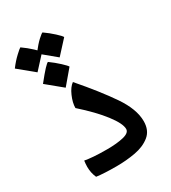

<svg xmlns="http://www.w3.org/2000/svg" viewBox="-189 -773 763 859"><g transform="rotate(-30 192.5 -343.5)"><path d="M156.7 -1Q92.3 -1 53.7 -6.3Q47.4 -20.5 44.4 -34.9Q41.5 -49.3 41.5 -64Q41.5 -72.3 42.2 -80.1Q43 -87.9 43.9 -95.7Q61 -92.3 89.6 -90.1Q118.2 -87.9 158.2 -87.9Q209 -87.9 243.2 -96.2Q277.3 -104.5 277.3 -124.5Q277.3 -152.8 237.5 -204.6Q197.8 -256.3 127.4 -318.8Q127.4 -345.7 141.8 -378.7Q156.2 -411.6 175.8 -425.3Q260.3 -327.6 311.5 -252.7Q362.8 -177.7 362.8 -115.7Q362.8 -67.9 332 -43Q301.3 -18.1 254.2 -9.5Q207 -1 156.7 -1ZM60.5 -542 -19 -607.4Q1.5 -634.8 23.2 -655Q44.9 -675.3 49.8 -677.2Q76.2 -658.7 98.1 -638.2Q120.1 -617.7 123.5 -610.8ZM179.7 -550.3 100.1 -616.2Q127.9 -651.9 146 -668.2Q164.1 -684.6 168.9 -685.5Q195.3 -667 217.3 -646.7Q239.3 -626.5 242.7 -619.1ZM135.3 -419.4 55.7 -484.9Q86.4 -523.4 102.5 -540.5Q118.7 -557.6 124 -559.1Q150.4 -540 172.1 -519.8Q193.8 -499.5 197.3 -492.7Z"/></g></svg>

Font: Harmattan
Style: Bold
Weight: 700
Designer: George W. Nuss III and SIL International
Foundry: SIL International
Version: Version 4.000